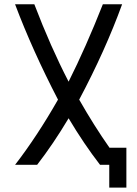

<svg xmlns="http://www.w3.org/2000/svg" viewBox="-20 -752 626 876"><path d="M48.8 0Q149.4 -130.4 244.6 -297.4Q127.9 -522.5 48.8 -732.4H136.7Q210.9 -538.1 293 -379.4Q372.1 -537.1 449.2 -732.4H537.1Q460.9 -522.5 341.3 -297.4Q409.2 -178.2 479.5 -78.1H556.6V104H478.5V0H436.5Q362.8 -95.2 293 -212.4Q223.1 -95.2 149.4 0Z"/></svg>

Font: Consola Mono
Style: Book
Weight: 400
Monospace: yes
Version: Version 2.001